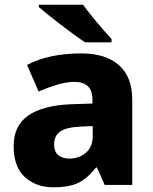

<svg xmlns="http://www.w3.org/2000/svg" viewBox="-20 -786 650 816"><path d="M326 -559Q429 -559 485.5 -509Q542 -459 542 -363V0H425L392 -74H388Q353 -29 314 -9.5Q275 10 206 10Q134 10 86 -33Q38 -76 38 -165Q38 -252 100 -295Q162 -338 282 -343L373 -346V-359Q373 -402 353 -420Q333 -438 297 -438Q262 -438 222.5 -426Q183 -414 144 -397L95 -510Q140 -534 198 -546.5Q256 -559 326 -559ZM323 -248Q260 -245 235 -226.5Q210 -208 210 -173Q210 -141 228 -126.5Q246 -112 275 -112Q316 -112 345 -137Q374 -162 374 -206V-250ZM333 -766Q349 -744 371 -716.5Q393 -689 415.5 -663.5Q438 -638 454 -620V-606H342Q322 -619 295 -638.5Q268 -658 239.5 -680Q211 -702 186 -722Q161 -742 145 -756V-766Z"/></svg>

Font: Noto Sans Thai Looped ExtraBold
Style: Regular
Weight: 800
Designer: Sasikarn Vongin, Ben Mitchell
Foundry: The Fontpad Ltd
Version: Version 1.001; ttfautohint (v1.8.4.7-5d5b)